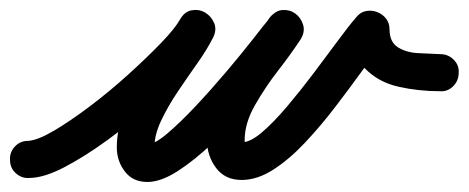

<svg xmlns="http://www.w3.org/2000/svg" viewBox="-48 -316 935 383"><path d="M-28 3Q-29 -12 -18.5 -23.5Q-8 -35 8 -35Q27 -36 60 -55.5Q93 -75 132 -104.5Q171 -134 208 -167.5Q245 -201 273 -230Q301 -259 311 -277Q320 -293 334.5 -295.5Q349 -298 361 -291Q373 -284 379 -270.5Q385 -257 377 -241Q365 -217 345.5 -189.5Q326 -162 306.5 -133Q287 -104 273.5 -75.5Q260 -47 260 -22Q260 -16 258 -20.5Q256 -25 250 -27Q248 -28 246 -28Q260 -28 285.5 -49.5Q311 -71 342 -104Q373 -137 403.5 -173Q434 -209 457 -238.5Q480 -268 490 -280Q501 -295 515.5 -296Q530 -297 541 -289Q552 -281 556.5 -267Q561 -253 552 -238Q533 -209 507 -175.5Q481 -142 460.5 -106Q440 -70 440 -36Q440 -32 441.5 -30Q443 -28 440 -30Q438 -31 435.5 -31.5Q433 -32 434 -32Q451 -32 474.5 -52Q498 -72 525 -104Q552 -136 578 -170.5Q604 -205 626.5 -235.5Q649 -266 663 -282Q671 -292 682.5 -294Q694 -296 704 -292Q715 -288 722 -279Q729 -270 729 -258Q729 -232 746 -221.5Q763 -211 786.5 -210Q810 -209 830 -208Q846 -208 857 -197Q868 -186 867 -171Q867 -155 856 -144Q845 -133 830 -134Q787 -134 747 -143Q707 -152 680.5 -179Q654 -206 654 -258Q654 -270 667.5 -271.5Q681 -273 695 -267Q710 -262 719 -252.5Q728 -243 720 -234Q700 -210 675 -175.5Q650 -141 621 -103Q592 -65 560.5 -31.5Q529 2 497 22.5Q465 43 434 43Q401 43 383 19Q365 -5 365 -36Q365 -81 386.5 -122.5Q408 -164 436.5 -203Q465 -242 488 -278Q498 -293 513 -294Q528 -295 540 -287Q551 -278 556 -264Q561 -250 550 -236Q534 -214 507 -179.5Q480 -145 446.5 -105.5Q413 -66 377 -31.5Q341 3 307 25Q273 47 246 47Q217 47 201 26Q185 5 185 -22Q185 -57 198.5 -90Q212 -123 232.5 -154Q253 -185 274 -215Q295 -245 310 -275Q318 -291 332.5 -293.5Q347 -296 360 -289Q372 -282 378.5 -268.5Q385 -255 376 -239Q361 -214 328.5 -179Q296 -144 253.5 -106.5Q211 -69 165.5 -36Q120 -3 79.5 18Q39 39 10 39Q-5 40 -16.5 29.5Q-28 19 -28 3Z"/></svg>

Font: FRB American Cursive Guidelines Arrows Extrabold
Style: Bold Italic
Weight: 800
Italic angle: -25°
Version: Version 2.0;Modular Font Editor K font №1